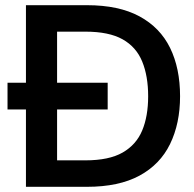

<svg xmlns="http://www.w3.org/2000/svg" viewBox="-20 -720 749 740"><path d="M80 0V-700H315Q438 -700 517.5 -657Q597 -614 635.5 -535.5Q674 -457 674 -349Q674 -244 635.5 -165Q597 -86 517.5 -43Q438 0 315 0ZM9 -298V-401H395V-298ZM200 -102H309Q400 -102 452.5 -132Q505 -162 528 -217Q551 -272 551 -349Q551 -427 528 -483Q505 -539 452.5 -568.5Q400 -598 309 -598H200Z"/></svg>

Font: Host Grotesk Light SemiBold
Style: Regular
Weight: 600
Version: Version 1.003